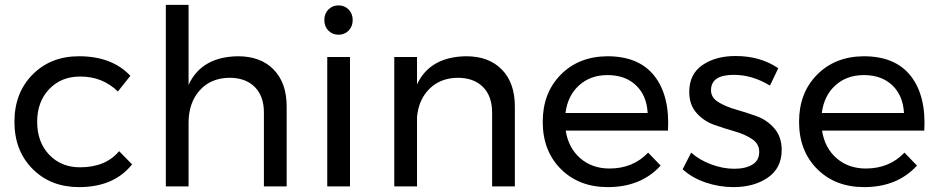

<svg xmlns="http://www.w3.org/2000/svg" viewBox="-20 -762 3836 785"><path d="M462 -388Q398 -450 307 -449Q230 -449 181 -397.5Q132 -346 132 -264Q132 -181 181 -129.5Q230 -78 307 -78Q412 -78 467 -144L520 -90Q446 3 303 3Q187 3 113 -71.5Q39 -146 39 -264Q39 -382 113 -457Q187 -532 303 -532Q438 -532 513 -452Z M953 -532Q1046 -532 1099 -477.5Q1152 -423 1152 -327V0H1059V-302Q1059 -369 1021.5 -406.5Q984 -444 918 -444Q841 -443 796 -392Q751 -341 751 -260V0H658V-742H751V-415Q804 -530 953 -532Z M1322.5 -723Q1339 -740 1364 -740Q1389 -740 1405.5 -723Q1422 -706 1422 -680Q1422 -654 1405.5 -637Q1389 -620 1364 -620Q1339 -620 1322.5 -637Q1306 -654 1306 -680Q1306 -706 1322.5 -723ZM1318 -529H1411V0H1318Z M1886 -532Q1979 -532 2032 -477.5Q2085 -423 2085 -327V0H1992V-302Q1992 -369 1954.5 -406.5Q1917 -444 1851 -444Q1780 -443 1735.5 -398.5Q1691 -354 1685 -283V0H1592V-529H1685V-417Q1738 -530 1886 -532Z M2463 -532Q2593 -532 2656 -451Q2719 -370 2711 -228H2293Q2304 -157 2352.5 -115Q2401 -73 2472 -73Q2568 -73 2630 -138L2681 -85Q2601 3 2465 3Q2347 3 2273 -71Q2199 -145 2199 -264Q2199 -382 2272.5 -456.5Q2346 -531 2463 -532ZM2292 -300H2628Q2624 -372 2580 -413.5Q2536 -455 2464 -455Q2394 -455 2347.5 -413Q2301 -371 2292 -300Z M3128 -412Q3056 -456 2980 -456Q2887 -456 2887 -393Q2887 -363 2917 -344.5Q2947 -326 2989.5 -314Q3032 -302 3074.5 -286.5Q3117 -271 3146.5 -236.5Q3176 -202 3176 -149Q3176 -75 3119.5 -36Q3063 3 2979 3Q2920 3 2864.5 -16Q2809 -35 2771 -70L2806 -138Q2839 -108 2887.5 -90Q2936 -72 2982 -72Q3028 -72 3056 -89Q3084 -106 3084 -140Q3085 -173 3055.5 -193Q3026 -213 2983.5 -225Q2941 -237 2899 -252Q2857 -267 2827.5 -300.5Q2798 -334 2798 -386Q2798 -459 2852 -496Q2906 -533 2987 -533Q3089 -533 3162 -483Z M3511 -532Q3641 -532 3704 -451Q3767 -370 3759 -228H3341Q3352 -157 3400.5 -115Q3449 -73 3520 -73Q3616 -73 3678 -138L3729 -85Q3649 3 3513 3Q3395 3 3321 -71Q3247 -145 3247 -264Q3247 -382 3320.5 -456.5Q3394 -531 3511 -532ZM3340 -300H3676Q3672 -372 3628 -413.5Q3584 -455 3512 -455Q3442 -455 3395.5 -413Q3349 -371 3340 -300Z"/></svg>

Font: Montserrat arm
Style: Regular
Weight: 400
Designer: Julieta Ulanovsky
Foundry: Julieta Ulanovsky
Version: Version 6.000;PS 006.000;hotconv 1.0.88;makeotf.lib2.5.64775